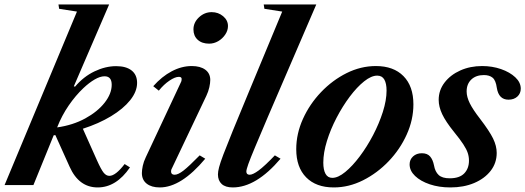

<svg xmlns="http://www.w3.org/2000/svg" viewBox="-58 -831 2358 862"><path d="M380.5 10.5Q296 10.5 254.5 -82.5L190.5 -224.5L183 -223.5L92 0H-37.5L287.5 -779L207.5 -791.5L204.5 -811H432L273.5 -443.5L279 -442Q317 -487 366.2 -510.5Q415.5 -534 463.5 -534Q508.5 -534 533 -514.5Q557.5 -495 557.5 -459Q557.5 -420 526.5 -381.2Q495.5 -342.5 440.5 -309.2Q385.5 -276 314 -253L377 -112Q396 -69.5 407.5 -55.5Q419 -41.5 433 -41.5Q461 -41.5 501.5 -94.5L525.5 -79.5Q464 10.5 380.5 10.5ZM198.5 -259Q269 -269 324.5 -299.2Q380 -329.5 411.8 -370Q443.5 -410.5 443.5 -450.5Q443.5 -488.5 411.5 -488.5Q391.5 -488.5 367 -474.2Q342.5 -460 316.5 -435.5Q281.5 -402.5 250.5 -357.5Q219.5 -312.5 198.5 -259Z M881 -635Q848.5 -635 829.5 -652.5Q810.5 -670 810.5 -699Q810.5 -730 835.2 -753.2Q860 -776.5 892.5 -776.5Q922 -776.5 943.8 -758.2Q965.5 -740 965.5 -714Q965.5 -694 953.2 -675.8Q941 -657.5 921.8 -646.2Q902.5 -635 881 -635ZM659.5 10.5Q622 10.5 600.5 -6.5Q579 -23.5 579 -54Q579 -67.5 583 -86.5Q587 -105.5 596.5 -125L752.5 -458Q756 -464.5 756.8 -468.8Q757.5 -473 757.5 -476.5Q757.5 -486 745 -486Q728 -486 702.8 -469Q677.5 -452 655 -424L630 -444Q668.5 -487.5 713 -511Q757.5 -534.5 803 -534.5Q841.5 -534.5 863.8 -518Q886 -501.5 886 -472Q886 -458.5 881.8 -439.2Q877.5 -420 868.5 -401L714 -75.5Q711 -70 710.5 -66.8Q710 -63.5 710 -61Q710 -46.5 726 -46.5Q741.5 -46.5 765.5 -65Q789.5 -83.5 838.5 -133.5L863.5 -118.5Q755.5 10.5 659.5 10.5Z M987 10.5Q954 10.5 937.2 -5Q920.5 -20.5 920.5 -48Q920.5 -60.5 925.5 -80Q930.5 -99.5 945 -137.8Q959.5 -176 987.2 -244Q1015 -312 1060.5 -421.5L1209 -779L1129 -791.5L1126 -811H1362L1144.5 -306Q1108.5 -221 1087.2 -170.5Q1066 -120 1057 -94.8Q1048 -69.5 1048 -61Q1048 -46.5 1063 -46.5Q1077 -46.5 1103 -65.5Q1129 -84.5 1176 -133.5L1201.5 -118.5Q1092 10.5 987 10.5Z M1440.5 10.5Q1361 10.5 1316.5 -34.8Q1272 -80 1272 -161Q1272 -230.5 1302 -297Q1332 -363.5 1383.2 -417.2Q1434.5 -471 1498.2 -502.8Q1562 -534.5 1629.5 -534.5Q1709 -534.5 1753.5 -489.2Q1798 -444 1798 -362.5Q1798 -293.5 1768 -227Q1738 -160.5 1686.8 -107Q1635.5 -53.5 1571.8 -21.5Q1508 10.5 1440.5 10.5ZM1434 -32.5Q1460 -32.5 1492.2 -59Q1524.5 -85.5 1557 -128.8Q1589.5 -172 1616.8 -224Q1644 -276 1660.8 -328.5Q1677.5 -381 1677.5 -424.5Q1677.5 -456 1667.5 -473.8Q1657.5 -491.5 1635.5 -491.5Q1609 -491.5 1576.8 -465.8Q1544.5 -440 1512.2 -397Q1480 -354 1453 -302.2Q1426 -250.5 1409.8 -198Q1393.5 -145.5 1393.5 -101Q1393.5 -68.5 1403.5 -50.5Q1413.5 -32.5 1434 -32.5Z M1964 10.5Q1913 10.5 1871.5 -3.5Q1830 -17.5 1805.5 -41Q1781 -64.5 1781 -93Q1781 -114.5 1796.5 -128.8Q1812 -143 1836 -143Q1860.5 -143 1873 -128.5Q1885.5 -114 1890.5 -88.5Q1895.5 -60 1911.5 -45.2Q1927.5 -30.5 1961 -30.5Q2005 -30.5 2026.2 -52.5Q2047.5 -74.5 2047.5 -110Q2047.5 -127.5 2042 -144.2Q2036.5 -161 2022 -183.2Q2007.5 -205.5 1980.5 -238.5Q1943 -285 1927.2 -318.5Q1911.5 -352 1911.5 -382.5Q1911.5 -426 1938 -460.5Q1964.5 -495 2008.8 -514.8Q2053 -534.5 2106.5 -534.5Q2152 -534.5 2191.5 -520.8Q2231 -507 2255.5 -484Q2280 -461 2280 -433Q2280 -411.5 2264.8 -397.5Q2249.5 -383.5 2225 -383.5Q2181 -383.5 2172.5 -436.5Q2168 -470 2153.8 -482Q2139.5 -494 2114.5 -494Q2079 -494 2058 -474Q2037 -454 2037 -420.5Q2037 -396 2051.2 -367.2Q2065.5 -338.5 2097 -298Q2139.5 -242.5 2155.8 -209Q2172 -175.5 2172 -144.5Q2172 -99 2144.8 -64Q2117.5 -29 2070.5 -9.2Q2023.5 10.5 1964 10.5Z"/></svg>

Font: Libre Caslon Text SemiBold Italic
Style: Regular
Weight: 600
Italic angle: -22.583°
Designer: Pablo Impallari, Rodrigo Fuenzalida, Katja Schimmel
Foundry: Pablo Impallari, Rodrigo Fuenzalida
Version: Version 2.000